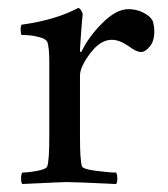

<svg xmlns="http://www.w3.org/2000/svg" viewBox="-20 -460 423 483"><path d="M34.2 -372.1Q32.2 -374 32 -384Q31.7 -394 34.2 -397.9Q118.2 -409.2 176.8 -439.9Q180.2 -439.9 184.1 -433.8Q188 -427.7 188 -423.8Q187 -418 184.1 -378.9Q181.2 -339.8 181.2 -332Q181.2 -330.1 181.9 -329.6Q182.6 -329.1 183.6 -329.3Q184.6 -329.6 185.1 -330.1Q202.6 -367.2 237.5 -402.1Q272.5 -437 303.2 -437Q322.3 -437 339.6 -428.7Q356.9 -420.4 363.8 -408.2Q368.2 -395 368.2 -380.9Q368.2 -356.4 356.7 -342.8Q345.2 -329.1 335 -329.1Q323.2 -329.1 305.2 -342.8Q281.2 -359.9 261.2 -359.9Q232.4 -359.9 206.8 -325.7Q181.2 -291.5 181.2 -270V-116.2Q181.2 -58.1 186 -42Q188 -34.7 221.2 -30.3Q254.4 -25.9 272 -25.9Q274.9 -22 275.1 -11.5Q275.4 -1 272 2.9Q169.4 -2 147.9 -2Q138.7 -2 36.1 2.9Q32.7 -1 33 -11.5Q33.2 -22 36.1 -25.9Q50.8 -25.9 74 -30.3Q97.2 -34.7 99.1 -42Q104 -58.1 104 -116.2V-301.8Q104 -341.8 99.1 -354Q96.2 -361.8 80.1 -366.2Q64 -370.6 53.2 -371.3Q42.5 -372.1 34.2 -372.1Z"/></svg>

Font: Crimson
Style: Roman
Weight: 400
Version: Version 0.8